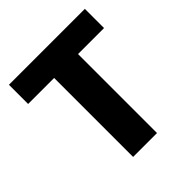

<svg xmlns="http://www.w3.org/2000/svg" viewBox="-190 -836 971 971"><g transform="rotate(-45 295.5 -351.0)"><path d="M23.9 -564.9V-702.1H566.9V-564.9H380.9V0H210V-564.9Z"/></g></svg>

Font: SVN-Poppins
Style: Bold
Weight: 700
Designer: Ninad Kale (Devanagari), Jonny Pinhorn (Latin)
Foundry: Indian Type Foundry
Version: Version 3.200;PS 1.000;hotconv 16.6.54;makeotf.lib2.5.65590